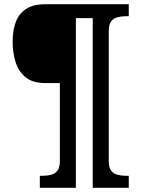

<svg xmlns="http://www.w3.org/2000/svg" viewBox="-20 -780 671 911"><path d="M169 111V54H182Q205 54 223.5 49Q242 44 253 29Q264 14 264 -17V-386H193Q135 -386 101.5 -413.5Q68 -441 54 -485.5Q40 -530 40 -582Q40 -636 55 -676Q70 -716 104.5 -738Q139 -760 195 -760H591V-703H578Q556 -703 537 -698Q518 -693 507 -678Q496 -663 496 -631V-17Q496 14 507 29Q518 44 537 49Q556 54 578 54H591V111H420V-694H340V111Z"/></svg>

Font: Noto Serif Hebrew ExtraBold
Style: Regular
Weight: 800
Version: Version 2.003